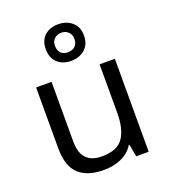

<svg xmlns="http://www.w3.org/2000/svg" viewBox="-148 -923 915 1040"><g transform="rotate(-20 309.0 -403.5)"><path d="M533 -536V0H461L448 -71H444Q418 -29 372 -9.5Q326 10 274 10Q177 10 128 -36.5Q79 -83 79 -185V-536H168V-191Q168 -63 287 -63Q376 -63 410.5 -113Q445 -163 445 -257V-536ZM308 -606Q259 -606 229 -634Q199 -662 199 -712Q199 -762 229 -789.5Q259 -817 308 -817Q355 -817 387 -789.5Q419 -762 419 -713Q419 -662 387.5 -634Q356 -606 308 -606ZM308 -656Q333 -656 348.5 -671Q364 -686 364 -712Q364 -738 348 -753Q332 -768 308 -768Q284 -768 268 -753Q252 -738 252 -712Q252 -686 266.5 -671Q281 -656 308 -656Z"/></g></svg>

Font: Noto Sans Tai Le
Style: Regular
Weight: 400
Designer: Monotype Design Team
Foundry: Monotype Imaging Inc.
Version: Version 2.002; ttfautohint (v1.8.4.7-5d5b)